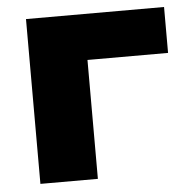

<svg xmlns="http://www.w3.org/2000/svg" viewBox="-44 -586 617 629"><g transform="rotate(-5 264.0 -271.0)"><path d="M518 -391H253V0H64V-542H518Z"/></g></svg>

Font: CMG Sans ExtraBold
Style: Regular
Weight: 800
Designer: Julieta Ulanovsky
Foundry: Julieta Ulanovsky
Version: Version 7.200